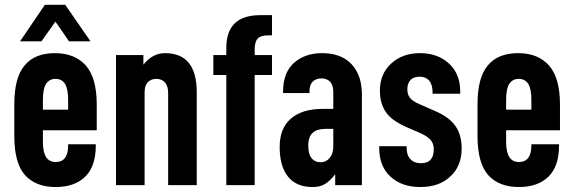

<svg xmlns="http://www.w3.org/2000/svg" viewBox="-20 -752 2332 780"><path d="M154.3 -222.7V-174.8Q154.3 -93.8 206.1 -93.8Q256.8 -93.8 256.8 -161.1V-166H369.1V-160.2Q369.1 -77.1 327.1 -35.2Q284.2 7.8 206.1 7.8Q126 7.8 82 -40Q38.1 -88.9 38.1 -199.2V-328.1Q38.1 -437.5 80.1 -486.3Q121.1 -536.1 203.1 -536.1Q284.2 -536.1 329.1 -485.4Q373 -434.6 373 -328.1V-222.7ZM154.3 -345.7V-306.6H256.8V-345.7Q256.8 -391.6 244.1 -411.1Q231.4 -431.6 205.1 -431.6Q180.7 -431.6 167 -411.1Q154.3 -391.6 154.3 -345.7ZM162.1 -732.4H245.1L347.7 -584H260.7L205.1 -664.1L148.4 -584H61.5Z M451.2 -528.3H562.5V-489.3Q599.6 -536.1 650.4 -536.1Q779.3 -536.1 779.3 -377V0H663.1V-376Q663.1 -402.3 649.4 -418Q635.7 -431.6 615.2 -431.6Q593.8 -431.6 580.1 -418Q567.4 -404.3 567.4 -376V0H451.2Z M1014.6 -549.8V-528.3H1085V-447.3H1014.6V0H899.4V-447.3H846.7V-528.3H899.4V-557.6Q899.4 -689.5 1035.2 -690.4H1085V-608.4H1070.3Q1039.1 -608.4 1027.3 -595.7Q1014.6 -583 1014.6 -549.8Z M1450.2 -368.2V0H1341.8V-43.9Q1320.3 -16.6 1300.8 -4.9Q1282.2 7.8 1249 7.8Q1183.6 7.8 1149.4 -35.2Q1116.2 -77.1 1116.2 -155.3Q1116.2 -230.5 1161.1 -269.5Q1207 -309.6 1290 -309.6H1334V-377Q1334 -406.2 1321.3 -419.9Q1307.6 -433.6 1285.2 -433.6Q1263.7 -433.6 1250 -419.9Q1237.3 -407.2 1237.3 -381.8V-374H1129.9V-377.9Q1129.9 -457 1173.8 -496.1Q1218.8 -536.1 1288.1 -536.1Q1366.2 -536.1 1408.2 -491.2Q1450.2 -446.3 1450.2 -368.2ZM1334 -158.2V-228.5H1303.7Q1267.6 -228.5 1251 -212.9Q1232.4 -197.3 1232.4 -160.2Q1232.4 -126 1245.1 -110.4Q1258.8 -92.8 1283.2 -92.8Q1304.7 -92.8 1319.3 -110.4Q1334 -127.9 1334 -158.2Z M1520.5 -152.3V-158.2H1631.8V-152.3Q1631.8 -121.1 1647.5 -105.5Q1662.1 -88.9 1689.5 -88.9Q1716.8 -88.9 1729.5 -103.5Q1742.2 -117.2 1742.2 -146.5Q1742.2 -168 1729.5 -183.6Q1715.8 -198.2 1690.4 -210L1629.9 -236.3Q1568.4 -263.7 1546.9 -297.9Q1523.4 -332 1523.4 -384.8Q1523.4 -451.2 1568.4 -493.2Q1614.3 -536.1 1686.5 -536.1Q1758.8 -536.1 1804.7 -493.2Q1849.6 -451.2 1849.6 -380.9V-371.1H1737.3V-377Q1737.3 -408.2 1723.6 -424.8Q1709 -440.4 1685.5 -440.4Q1661.1 -440.4 1648.4 -427.7Q1634.8 -414.1 1634.8 -389.6Q1634.8 -368.2 1645.5 -354.5Q1656.2 -340.8 1683.6 -329.1L1748 -300.8Q1804.7 -276.4 1830.1 -240.2Q1855.5 -204.1 1855.5 -148.4Q1855.5 -78.1 1810.5 -36.1Q1765.6 7.8 1687.5 7.8Q1611.3 7.8 1565.4 -35.2Q1520.5 -77.1 1520.5 -152.3Z M2036.1 -222.7V-174.8Q2036.1 -93.8 2087.9 -93.8Q2138.7 -93.8 2138.7 -161.1V-166H2251V-160.2Q2251 -77.1 2209 -35.2Q2166 7.8 2087.9 7.8Q2007.8 7.8 1963.9 -40Q1919.9 -88.9 1919.9 -199.2V-328.1Q1919.9 -437.5 1961.9 -486.3Q2002.9 -536.1 2085 -536.1Q2166 -536.1 2210.9 -485.4Q2254.9 -434.6 2254.9 -328.1V-222.7ZM2036.1 -345.7V-306.6H2138.7V-345.7Q2138.7 -391.6 2126 -411.1Q2113.3 -431.6 2086.9 -431.6Q2062.5 -431.6 2048.8 -411.1Q2036.1 -391.6 2036.1 -345.7Z"/></svg>

Font: Dinish Condensed
Style: Bold
Weight: 700
Width: 3
Designer: Bert Driehuis
Foundry: Playbeing
Version: Version 3.006; git-39231f3c-release